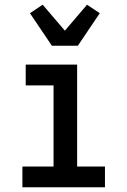

<svg xmlns="http://www.w3.org/2000/svg" viewBox="-20 -794 540 814"><path d="M75 0V-88H207V-432H89V-520H307V-88H425V0ZM200 -600 107 -738 161 -774 255 -664 349 -774 403 -738 310 -600Z"/></svg>

Font: Iosevka Term Curly Semibold
Style: Regular
Weight: 600
Designer: Belleve Invis
Foundry: Belleve Invis
Version: Version 32.3.0